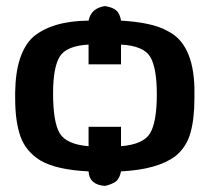

<svg xmlns="http://www.w3.org/2000/svg" viewBox="-20 -555 703 633"><path d="M30 -231V-251Q32 -380 89 -433Q152 -486 272 -487Q280 -528 326 -535Q351 -531 363 -521Q375 -511 379 -487Q483 -481 532 -453Q617 -412 621 -266V-244V-231Q621 -162 607.5 -115.5Q594 -69 558 -40Q499 4 379 10Q374 35 361 44Q348 53 326 58Q274 54 272 10Q166 5 113 -26Q65 -56 47.5 -105Q30 -154 30 -231ZM155 -247Q155 -152 177 -115.5Q199 -79 272 -73V-137H379V-73Q453 -79 475 -116Q497 -153 497 -244Q497 -332 475 -368Q453 -404 379 -408V-343H272V-408Q199 -404 177 -368.5Q155 -333 155 -247Z"/></svg>

Font: Coval
Style: Bold
Weight: 700
Foundry: Context Ltd
Version: Version 001.000